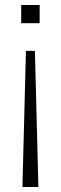

<svg xmlns="http://www.w3.org/2000/svg" viewBox="-20 -550 244 770"><path d="M134 200H70L84 -346H120ZM139 -457H65V-530H139Z"/></svg>

Font: Tanohe Sans Light
Style: Regular
Weight: 300
Designer: Village Type and Design LLC & Cristiano Sobral
Foundry: Cooper Hewitt Smithsonian Design Museum
Version: Version 1.00;September 29, 2021;FontCreator 13.0.0.2655 64-b